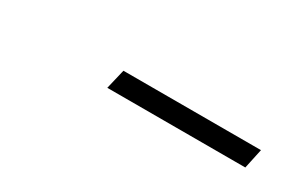

<svg xmlns="http://www.w3.org/2000/svg" viewBox="-3 -797 529 353"><g transform="rotate(30 261.5 -621.0)"><path d="M498 -642 489 -600H196L206 -642Z"/></g></svg>

Font: Elaine Sans Light
Style: Italic
Weight: 300
Italic angle: -13°
Designer: Wei Huang
Foundry: Wei Huang
Version: Version 2.001;December 24, 2019;FontCreator 12.0.0.2547 64-b